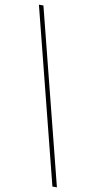

<svg xmlns="http://www.w3.org/2000/svg" viewBox="-111 -896 565 1134"><g transform="rotate(10 171.5 -329.0)"><path d="M291 193 26 -851H53L318 193Z"/></g></svg>

Font: Noto Sans Tamil UI SemiCondensed Thin
Style: Regular
Weight: 100
Width: 4
Designer: Jelle Bosma - Monotype Design Team
Foundry: Monotype Imaging Inc.
Version: Version 2.004; ttfautohint (v1.8.4.7-5d5b)